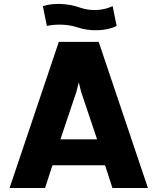

<svg xmlns="http://www.w3.org/2000/svg" viewBox="-20 -943 790 963"><path d="M28 0H206L243 -114H507L544 0H722L475 -733H275ZM195 -912 215 -813C264 -823 321 -822 371 -805C429 -785 514 -786 565 -813L545 -912C494 -889 435 -886 381 -905C320 -927 244 -929 195 -912ZM283 -244 363 -482 375 -530 387 -482 467 -244Z"/></svg>

Font: Kreadon Extra Bold
Style: Regular
Weight: 800
Designer: kohakuno
Foundry: StudioGnu
Version: Version 1.000;Glyphs 3.1.2 (3151)